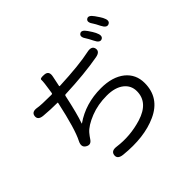

<svg xmlns="http://www.w3.org/2000/svg" viewBox="-197 -1090 1394 1394"><g transform="rotate(-45 500.0 -393.0)"><path d="M337 48Q285 42 290 4Q295 -34 346 -27Q470 -10 594 -48Q735 -92 735 -208Q735 -266 690 -302Q642 -340 557 -340Q466 -340 390 -310Q310 -278 277 -239Q261 -220 248 -200Q225 -165 192 -185Q158 -204 181 -250Q222 -329 270 -551Q272 -556 267 -556Q197 -556 130 -562Q77 -566 82 -605Q87 -643 139 -634Q174 -628 270 -628H280Q287 -628 288 -635L293 -668Q297 -693 300 -718Q303 -743 302.5 -757.5Q302 -772 346 -768Q390 -764 378 -712L362 -635Q361 -630 366 -630Q574 -639 683 -663Q734 -674 742 -638Q749 -601 698 -592Q555 -566 354 -558Q346 -558 344 -550Q311 -396 286 -327Q284 -322 288 -325Q407 -408 565 -408Q682 -408 751 -353Q817 -299 817 -210Q817 -58 673 7Q537 69 337 48ZM821 -656Q794 -643 772 -690Q753 -728 747 -736Q717 -778 740 -794Q763 -811 792 -768Q815 -735 824 -716Q847 -669 821 -656ZM934 -698Q907 -684 884 -730Q865 -768 859 -776Q828 -818 851 -834Q874 -851 904 -808Q930 -771 937 -757Q961 -711 934 -698Z"/></g></svg>

Font: Resource Han Rounded KR
Style: Regular
Weight: 400
Designer: Cyano Hao (round all glyphs); Ryoko NISHIZUKA 西塚涼子 (kana, bopomofo & ideographs); Paul D. Hunt (Latin, Greek & Cyrillic)
Foundry: Cyano Hao
Version: 0.990